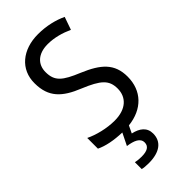

<svg xmlns="http://www.w3.org/2000/svg" viewBox="-296 -788 1091 1091"><g transform="rotate(-45 249.5 -242.0)"><path d="M329 138C329 89 294 63 243 52L264 8C382 -5 455 -80 455 -193C455 -298 396 -349 282 -397C178 -440 143 -468 143 -541C143 -602 185 -645 264 -645C317 -645 369 -630 415 -609L442 -686C395 -708 335 -724 265 -724C140 -724 53 -652 54 -540C54 -428 112 -375 221 -331C332 -285 367 -254 367 -185C367 -116 318 -68 226 -68C162 -68 93 -86 46 -109V-23C87 -3 143 8 209 10L173 83C223 90 259 105 259 140C259 171 235 185 189 185C171 185 152 183 140 180V235C151 238 170 240 192 240C281 240 329 203 329 138Z"/></g></svg>

Font: Noto Sans Sinhala SemiCondensed
Style: Regular
Weight: 400
Width: 4
Designer: Jelle Bosma - Monotype Design Team
Foundry: Monotype Imaging Inc.
Version: Version 2.006